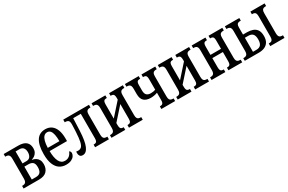

<svg xmlns="http://www.w3.org/2000/svg" viewBox="108 -1559 3877 2583"><g transform="rotate(-30 2046.5 -268.0)"><path d="M20 0V-41H27Q45 -41 59 -46Q73 -51 81.5 -66.5Q90 -82 90 -113V-423Q90 -455 81.5 -470Q73 -485 59 -490Q45 -495 27 -495H20V-536H245Q327 -536 366 -502Q405 -468 405 -405Q405 -369 391.5 -344Q378 -319 356.5 -303.5Q335 -288 311 -282V-278Q343 -273 367.5 -257.5Q392 -242 406 -215.5Q420 -189 420 -150Q420 -82 381 -41Q342 0 260 0ZM176 -50H240Q287 -50 308.5 -75Q330 -100 330 -155Q330 -208 306.5 -229Q283 -250 240 -250H176ZM176 -300H235Q277 -300 296 -327Q315 -354 315 -395Q315 -436 296 -461Q277 -486 235 -486H176Z M677 10Q622 10 578.5 -18Q535 -46 510 -106.5Q485 -167 485 -264Q485 -338 497.5 -391Q510 -444 533.5 -478.5Q557 -513 591 -529.5Q625 -546 669 -546Q724 -546 763.5 -518Q803 -490 824 -435.5Q845 -381 845 -302V-261H575Q576 -157 604.5 -100.5Q633 -44 691 -44Q732 -44 759.5 -67Q787 -90 800 -127Q811 -121 816.5 -112Q822 -103 822 -89Q822 -68 807.5 -45Q793 -22 761 -6Q729 10 677 10ZM756 -311Q756 -371 747.5 -412.5Q739 -454 720.5 -476Q702 -498 671 -498Q641 -498 620 -476Q599 -454 588 -412.5Q577 -371 575 -311Z M937 10Q906 10 893 -8Q880 -26 880 -53Q880 -59 880.5 -65Q881 -71 882 -77Q890 -76 897.5 -75Q905 -74 912 -74Q942 -74 962 -92Q982 -110 993.5 -160Q1005 -210 1010 -305Q1011 -326 1012 -345.5Q1013 -365 1013.5 -381.5Q1014 -398 1014.5 -410.5Q1015 -423 1015 -430Q1015 -464 1001 -479.5Q987 -495 952 -495H945V-536H1345V-495H1338Q1320 -495 1305.5 -490Q1291 -485 1283 -470Q1275 -455 1275 -423V-113Q1275 -82 1283 -66.5Q1291 -51 1305.5 -46Q1320 -41 1338 -41H1345V0H1131V-41H1136Q1152 -41 1164 -45.5Q1176 -50 1182.5 -64Q1189 -78 1189 -108V-486H1071L1063 -295Q1056 -137 1024 -63.5Q992 10 937 10Z M1385 0V-41H1392Q1410 -41 1424 -46Q1438 -51 1446.5 -66.5Q1455 -82 1455 -113V-423Q1455 -455 1446.5 -470Q1438 -485 1424 -490Q1410 -495 1392 -495H1385V-536H1599V-495H1594Q1578 -495 1566 -491Q1554 -487 1547.5 -472.5Q1541 -458 1541 -428V-208L1715 -403V-428Q1715 -458 1708.5 -472.5Q1702 -487 1690 -491Q1678 -495 1662 -495H1657V-536H1871V-495H1864Q1846 -495 1831.5 -490Q1817 -485 1809 -470Q1801 -455 1801 -423V-113Q1801 -82 1809 -66.5Q1817 -51 1831.5 -46Q1846 -41 1864 -41H1871V0H1657V-41H1662Q1678 -41 1690 -45.5Q1702 -50 1708.5 -64Q1715 -78 1715 -108V-334L1541 -139V-108Q1541 -78 1547.5 -64Q1554 -50 1566 -45.5Q1578 -41 1594 -41H1599V0Z M2160 0V-41H2165Q2181 -41 2193 -45.5Q2205 -50 2211.5 -64Q2218 -78 2218 -108V-219Q2193 -209 2165 -204.5Q2137 -200 2114 -200Q2047 -200 2010 -233Q1973 -266 1973 -340V-423Q1973 -455 1964.5 -470Q1956 -485 1942 -490Q1928 -495 1910 -495H1903V-536H2117V-495H2112Q2096 -495 2084 -491Q2072 -487 2065.5 -472.5Q2059 -458 2059 -428V-345Q2059 -296 2081 -275Q2103 -254 2144 -254Q2164 -254 2183 -257Q2202 -260 2218 -266V-428Q2218 -458 2211.5 -472.5Q2205 -487 2193 -491Q2181 -495 2165 -495H2160V-536H2374V-495H2367Q2349 -495 2334.5 -490Q2320 -485 2312 -470Q2304 -455 2304 -423V-113Q2304 -82 2312 -66.5Q2320 -51 2334.5 -46Q2349 -41 2367 -41H2374V0Z M2414 0V-41H2421Q2439 -41 2453 -46Q2467 -51 2475.5 -66.5Q2484 -82 2484 -113V-423Q2484 -455 2475.5 -470Q2467 -485 2453 -490Q2439 -495 2421 -495H2414V-536H2628V-495H2623Q2607 -495 2595 -491Q2583 -487 2576.5 -472.5Q2570 -458 2570 -428V-208L2744 -403V-428Q2744 -458 2737.5 -472.5Q2731 -487 2719 -491Q2707 -495 2691 -495H2686V-536H2900V-495H2893Q2875 -495 2860.5 -490Q2846 -485 2838 -470Q2830 -455 2830 -423V-113Q2830 -82 2838 -66.5Q2846 -51 2860.5 -46Q2875 -41 2893 -41H2900V0H2686V-41H2691Q2707 -41 2719 -45.5Q2731 -50 2737.5 -64Q2744 -78 2744 -108V-334L2570 -139V-108Q2570 -78 2576.5 -64Q2583 -50 2595 -45.5Q2607 -41 2623 -41H2628V0Z M2940 0V-41H2947Q2965 -41 2979 -46Q2993 -51 3001.5 -66.5Q3010 -82 3010 -113V-423Q3010 -455 3001.5 -470Q2993 -485 2979 -490Q2965 -495 2947 -495H2940V-536H3154V-495H3149Q3133 -495 3121 -491Q3109 -487 3102.5 -472.5Q3096 -458 3096 -428V-300H3260V-428Q3260 -458 3253.5 -472.5Q3247 -487 3235 -491Q3223 -495 3207 -495H3202V-536H3416V-495H3409Q3391 -495 3376.5 -490Q3362 -485 3354 -470Q3346 -455 3346 -423V-113Q3346 -82 3354 -66.5Q3362 -51 3376.5 -46Q3391 -41 3409 -41H3416V0H3202V-41H3207Q3223 -41 3235 -45.5Q3247 -50 3253.5 -64Q3260 -78 3260 -108V-250H3096V-108Q3096 -78 3102.5 -64Q3109 -50 3121 -45.5Q3133 -41 3149 -41H3154V0Z M3852 0V-41H3859Q3877 -41 3890 -46Q3903 -51 3910 -66.5Q3917 -82 3917 -113V-423Q3917 -455 3910 -470Q3903 -485 3890 -490Q3877 -495 3859 -495H3852V-536H4073V-495H4066Q4048 -495 4033.5 -490Q4019 -485 4011 -470Q4003 -455 4003 -423V-113Q4003 -82 4011 -66.5Q4019 -51 4033.5 -46Q4048 -41 4066 -41H4073V0ZM3456 0V-41H3463Q3481 -41 3495 -46Q3509 -51 3517.5 -66.5Q3526 -82 3526 -113V-423Q3526 -455 3517.5 -470Q3509 -485 3495 -490Q3481 -495 3463 -495H3456V-536H3680V-495H3675Q3656 -495 3642 -491Q3628 -487 3620 -472.5Q3612 -458 3612 -428V-318H3676Q3723 -318 3762 -304Q3801 -290 3824 -256Q3847 -222 3847 -160Q3847 -104 3825 -68.5Q3803 -33 3764.5 -16.5Q3726 0 3676 0ZM3612 -50H3666Q3712 -50 3734.5 -76.5Q3757 -103 3757 -160Q3757 -217 3734.5 -242.5Q3712 -268 3666 -268H3612Z"/></g></svg>

Font: Noto Serif ExtraCondensed
Style: Regular
Weight: 400
Width: 2
Designer: Monotype Design Team
Foundry: Monotype Imaging Inc.
Version: Version 2.013